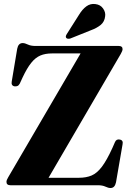

<svg xmlns="http://www.w3.org/2000/svg" viewBox="-20 -931 660 965"><path d="M587 -660 224 -37.5H377Q413.5 -37.5 440.5 -49Q467.5 -60.5 492 -92.8Q516.5 -125 545 -187.5L557.5 -216Q564.5 -233.5 582.5 -229.5Q600.5 -226 596 -205.5L563 -14.5Q557 14 535.5 14Q524.5 14 509.8 7Q495 0 471 0H32Q12.5 0 12.5 -17Q12.5 -26 21.5 -40.5L385 -662.5H241.5Q207.5 -662.5 182.8 -652Q158 -641.5 136.8 -615Q115.5 -588.5 93 -540.5L79.5 -511Q74.5 -501.5 67.5 -498.8Q60.5 -496 53.5 -497Q35 -500 39 -521.5L66.5 -686Q72 -714.5 94 -714.5Q105 -714.5 120 -707.2Q135 -700 158.5 -700H577Q596 -700 596 -684Q596 -675.5 587 -660ZM377 -856.5Q394 -884.5 414.2 -899.2Q434.5 -914 459.5 -910.5Q485 -907.5 498.2 -888.2Q511.5 -869 508.5 -849.5Q505.5 -821.5 485.8 -805.5Q466 -789.5 437 -779L333.5 -737.5Q328.5 -736 322.2 -736.2Q316 -736.5 313 -740.5Q307.5 -747 315.5 -759.5Z"/></svg>

Font: Fraunces 72pt
Style: Bold
Weight: 700
Version: Version 1.000;[b76b70a41]